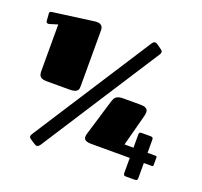

<svg xmlns="http://www.w3.org/2000/svg" viewBox="-124 -851 1053 1002"><g transform="rotate(20 402.0 -350.5)"><path d="M193.8 -2.9Q190.9 1 186.5 4.9Q182.1 8.8 175.8 8.8Q170.4 8.8 165 4.9L142.1 -9.8Q136.7 -13.2 132.3 -17.1Q127.9 -21 127.9 -26.9Q127.9 -33.2 133.8 -42L556.2 -696.8Q561.5 -704.6 565.4 -707.3Q569.3 -710 573.2 -710Q577.6 -710 581.1 -708.3Q584.5 -706.5 588.9 -704.1L610.8 -688Q622.1 -681.2 622.1 -671.9Q622.1 -668.9 620.8 -666Q619.6 -663.1 617.2 -659.2ZM22 -611.3Q21 -611.3 19.3 -610.8Q17.6 -610.4 15.1 -610.4Q10.7 -610.4 7.6 -612.3Q4.4 -614.3 3.4 -618.7L0.5 -656.7Q0 -658.2 0 -659.7V-662.6Q0 -667.5 2 -670.4Q3.9 -673.3 13.7 -674.8L227.5 -703.6Q232.9 -704.6 240 -705.3Q247.1 -706.1 249.5 -706.1Q264.2 -706.1 271.5 -701.9Q278.8 -697.8 282.2 -691.2Q285.6 -684.6 285.9 -675.8Q286.1 -667 286.1 -658.2V-366.2Q286.1 -359.4 285.6 -352.3Q285.2 -345.2 281 -339.4Q276.9 -333.5 266.8 -329.6Q256.8 -325.7 237.8 -325.7H111.8Q97.7 -325.7 88.9 -328.1Q80.1 -330.6 75 -335.7Q69.8 -340.8 67.9 -348.4Q65.9 -356 65.9 -366.2V-625ZM777.8 -154.8Q784.7 -154.8 784.7 -148.4V-104.5Q784.7 -98.1 777.8 -98.1H732.9V-13.7Q732.9 -6.8 729.7 -3.4Q726.6 0 716.8 0H668Q659.7 0 657.2 -4.4Q654.8 -8.8 654.8 -13.7V-98.1H443.8Q418.9 -98.1 408.9 -104.5Q398.9 -110.8 398.9 -123.5Q398.9 -129.9 401.4 -138.7L461.4 -337.9Q464.4 -348.1 468 -355.7Q471.7 -363.3 477.8 -368.4Q483.9 -373.5 493.7 -376Q503.4 -378.4 519 -378.4H612.3Q625 -378.4 633.3 -376.2Q641.6 -374 646.2 -370.1Q650.9 -366.2 652.6 -361.1Q654.3 -356 654.3 -350.6Q654.3 -345.2 653.3 -339.8Q652.3 -334.5 651.4 -330.1L605 -154.8H654.8V-228.5Q654.8 -233.9 657.2 -237.8Q659.7 -241.7 668 -241.7H718.3Q726.6 -241.7 729.7 -238.5Q732.9 -235.4 732.9 -228.5V-154.8Z"/></g></svg>

Font: Fascinate
Style: Regular
Weight: 900
Designer: Astigmatic (AOETI)
Foundry: Astigmatic (AOETI)
Version: Version 1.000